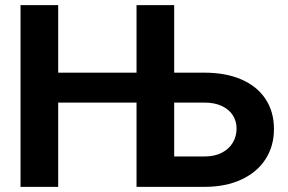

<svg xmlns="http://www.w3.org/2000/svg" viewBox="-20 -727 1122 747"><path d="M59.9 -707H206.4V-444.3H569.9V-327.9H206.4V0H59.9ZM1045.9 -225Q1045.9 -159.1 1013.3 -108.1Q980.7 -57.2 919.4 -28.6Q858.2 0 775.3 0H511.2V-707H657.7V-118.2H775.3Q815 -118.2 843.1 -132.8Q871.3 -147.4 885.8 -172.1Q900.4 -196.8 900.4 -227Q900.4 -255.6 885.8 -278.5Q871.3 -301.3 843.1 -314.6Q815 -327.9 775.3 -327.9H605.5V-444.3H775.3Q858.6 -444.3 919.6 -417.7Q980.7 -391 1013.3 -341.5Q1045.9 -291.9 1045.9 -225Z"/></svg>

Font: Pretendard JP Variable
Style: Regular
Weight: 400
Designer: Base glyphs from Inter by Rasmus Andersson; Hangul glyphs from Noto Sans CJK(Source Han Sans) by Jang Soo-young and Kang
Foundry: Kil Hyung-jin
Version: Version 1.307;Glyphs 3.2 (3192)